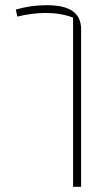

<svg xmlns="http://www.w3.org/2000/svg" viewBox="-20 -530 423 741"><path d="M262 -462Q215 -480 156 -480Q105 -480 47 -466L41 -493Q99 -510 160 -510Q228 -510 260.5 -487Q293 -464 293 -417V191H262Z"/></svg>

Font: Athiti ExtraLight
Style: Regular
Weight: 275
Designer: CadsonDemak Team
Foundry: CadsonDemak
Version: Version 1.033